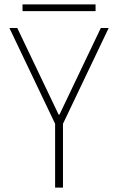

<svg xmlns="http://www.w3.org/2000/svg" viewBox="-20 -858 540 878"><path d="M232 0V-292L23 -730H59L248 -334H252L441 -730H477L268 -292V0ZM83 -807V-838H417V-807Z"/></svg>

Font: M PLUS Code Latin ExtraLight
Style: Regular
Weight: 250
Designer: Coji Morishita
Foundry: UNDERFOREST DESIGN
Version: Version 1.002; ttfautohint (v1.8.3)